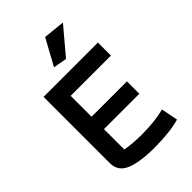

<svg xmlns="http://www.w3.org/2000/svg" viewBox="-249 -944 1052 1052"><g transform="rotate(-45 277.5 -417.5)"><path d="M226 -692 309 -844 434 -831 305 -678ZM71 -104V-618H492V-517H180V-355H454V-259H180V-101Q240 -91 306 -91Q405 -91 481 -110L500 -13Q425 9 303 9Q192 9 131.5 -16Q71 -41 71 -104Z"/></g></svg>

Font: Athiti SemiBold
Style: Regular
Weight: 600
Designer: CadsonDemak Team
Foundry: CadsonDemak
Version: Version 1.033